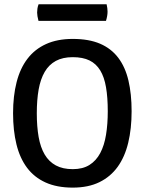

<svg xmlns="http://www.w3.org/2000/svg" viewBox="-20 -856 670 889"><path d="M316.9 12.7Q243.7 12.7 191.2 -11Q138.7 -34.7 105.2 -79.3Q71.8 -124 56.2 -187.7Q40.5 -251.5 40.5 -331.5Q40.5 -411.6 56.9 -475.6Q73.2 -539.6 107.2 -584Q141.1 -628.4 193.4 -652.1Q245.6 -675.8 316.9 -675.8Q391.6 -675.8 443.4 -653.6Q495.1 -631.3 527.6 -588.4Q560.1 -545.4 574.7 -483.2Q589.4 -420.9 589.4 -340.8Q589.4 -260.3 573.7 -195.1Q558.1 -129.9 524.9 -83.7Q491.7 -37.6 440.2 -12.5Q388.7 12.7 316.9 12.7ZM316.9 -72.8Q363.3 -72.8 394.3 -92.3Q425.3 -111.8 444.1 -147.2Q462.9 -182.6 470.9 -231.9Q479 -281.2 479 -340.8Q479 -404.8 470.9 -451.9Q462.9 -499 444.1 -530Q425.3 -561 394.3 -576.2Q363.3 -591.3 316.9 -591.3Q270.5 -591.3 238.5 -574Q206.5 -556.6 187 -523.2Q167.5 -489.7 158.9 -441.4Q150.4 -393.1 150.4 -331.5Q150.4 -270 158.9 -221.7Q167.5 -173.3 187 -140.4Q206.5 -107.4 238.5 -90.1Q270.5 -72.8 316.9 -72.8ZM158.2 -759.3Q151.9 -783.2 151.9 -797.9Q151.9 -806.6 153.3 -816.4Q154.8 -826.2 158.7 -836.4H473.6Q478 -817.4 478 -802.2Q478 -782.7 470.7 -759.3H158.2Z"/></svg>

Font: Basic
Style: Regular
Weight: 400
Designer: Magnus Gaarde
Foundry: Magnus Gaarde
Version: Version 1.003; ttfautohint (v1.1) -l 6 -r 16 -G 0 -x 16 -D l